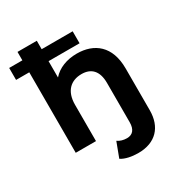

<svg xmlns="http://www.w3.org/2000/svg" viewBox="-236 -882 1136 1223"><g transform="rotate(-30 332.0 -270.5)"><path d="M447 -680H219V-742H77V-680H-20V-592H77V0H226V-267C226 -368 281 -416 359 -416C430 -416 472 -374 472 -286V3C472 57 448 83 407 83C381 83 357 76 339 63L298 172C329 192 375 201 423 201C550 201 621 124 621 1V-307C621 -471 526 -544 398 -544C324 -544 260 -519 219 -472V-592H447Z"/></g></svg>

Font: Montserrat-Alt1
Style: Bold
Weight: 700
Designer: Differentunic
Foundry: Differentunic
Version: Version 7.222